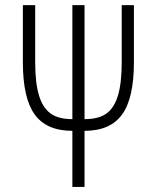

<svg xmlns="http://www.w3.org/2000/svg" viewBox="-20 -734 616 754"><path d="M312 0H264.2V-220.2Q162.1 -220.2 115.7 -285.2Q69.8 -349.1 69.8 -490.2V-713.9H118.2V-491.2Q118.2 -409.2 132.8 -360.4Q147 -312 177.7 -289.1Q208 -266.1 264.2 -266.1V-713.9H312V-266.1Q367.2 -266.1 397.9 -288.1Q428.7 -310.1 443.4 -359.4Q458 -408.2 458 -491.2V-713.9H505.9V-490.2Q505.9 -349.1 460 -285.2Q413.6 -220.2 312 -220.2Z"/></svg>

Font: Germano
Style: Regular
Weight: 300
Width: 3
Foundry: Ascender Corporation
Version: Version 1.10; ttfautohint (v1.5)